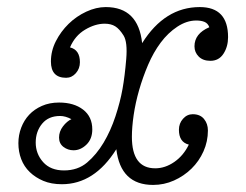

<svg xmlns="http://www.w3.org/2000/svg" viewBox="-20 -512 697 543"><path d="M150 -184Q117 -184 99 -162Q81 -140 81 -109Q81 -77 102 -53.5Q123 -30 161 -30Q200 -30 226.5 -52.5Q253 -75 273 -108.5Q293 -142 306.5 -183Q320 -224 326.5 -260.5Q333 -297 337 -345Q341 -393 329.5 -411.5Q318 -430 306 -437.5Q294 -445 276 -445Q249 -445 220.5 -428Q192 -411 178 -378Q206 -371 206 -336Q206 -318 194.5 -305Q183 -292 167 -292Q124 -292 124 -338Q124 -368 138 -395.5Q152 -423 174 -444.5Q196 -466 224 -479Q252 -492 279 -492Q371 -492 382 -390Q446 -492 545 -492Q625 -492 625 -407Q625 -380 612 -360Q599 -340 575 -340Q554 -340 542 -352Q530 -364 530 -381Q530 -417 572 -435Q568 -446 558.5 -450Q549 -454 535 -454Q508 -454 481.5 -436.5Q455 -419 434.5 -391.5Q414 -364 399 -329Q384 -294 373.5 -257.5Q363 -221 358 -186.5Q353 -152 353 -125Q353 -36 419 -36Q447 -36 473 -54Q499 -72 514 -103Q486 -110 486 -145Q486 -163 497.5 -176Q509 -189 525 -189Q546 -189 557 -175.5Q568 -162 568 -143Q568 -112 555.5 -84Q543 -56 521.5 -35Q500 -14 472 -1.5Q444 11 413 11Q321 11 309 -90Q247 9 155 9Q125 9 102.5 -0.5Q80 -10 64 -25.5Q48 -41 40 -62Q32 -83 32 -107Q32 -130 40 -151Q48 -172 62.5 -187.5Q77 -203 98.5 -212.5Q120 -222 147 -222Q189 -222 215 -202Q241 -182 241 -146Q241 -119 224.5 -103Q208 -87 188 -87Q172 -87 159.5 -96.5Q147 -106 147 -123Q147 -140 158 -154.5Q169 -169 182 -175Q165 -184 150 -184Z"/></svg>

Font: Bonbon
Style: Regular
Weight: 400
Designer: Ksenia Erulevich
Foundry: Cyreal (www.cyreal.org)
Version: Version 1.000